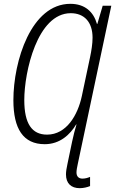

<svg xmlns="http://www.w3.org/2000/svg" viewBox="-20 -744 602 1004"><path d="M397 240C416 240 437 235 451 229V181C439 186 426 190 411 190C392 190 380 179 380 158C380 146 383 131 387 112L562 -714H517L489 -619H487C469 -682 424 -724 348 -724C143 -724 50 -425 50 -220C50 -71 101 10 214 10C294 10 347 -41 378 -93H380C372 -66 364 -37 357 -3L333 112C328 134 325 154 325 168C325 215 352 240 397 240ZM226 -40C147 -40 107 -97 107 -221C107 -368 175 -675 350 -675C421 -675 464 -628 464 -547C464 -515 458 -478 451 -445L408 -242C387 -143 328 -40 226 -40Z"/></svg>

Font: Noto Sans Condensed Light
Style: Italic
Weight: 300
Width: 3
Italic angle: -12°
Designer: Monotype Design Team
Foundry: Monotype Imaging Inc.
Version: Version 2.013